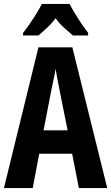

<svg xmlns="http://www.w3.org/2000/svg" viewBox="-20 -954 564 974"><path d="M380 0 346 -174H179L146 0H0L175 -714H347L524 0ZM283 -492Q275 -530 271 -554Q267 -578 262 -605Q259 -583 251.5 -549.5Q244 -516 240 -494L201 -293H323ZM333 -934Q350 -901 374.5 -862.5Q399 -824 427 -787V-774H350Q333 -789 307.5 -811Q282 -833 262 -862Q241 -833 215.5 -810Q190 -787 175 -774H97V-787Q112 -806 131 -833.5Q150 -861 166.5 -888Q183 -915 192 -934Z"/></svg>

Font: Noto Sans Sinhala ExtraCondensed
Style: Bold
Weight: 700
Width: 2
Designer: Jelle Bosma - Monotype Design Team
Foundry: Monotype Imaging Inc.
Version: Version 2.006; ttfautohint (v1.8.4.7-5d5b)